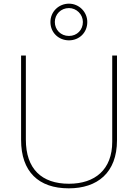

<svg xmlns="http://www.w3.org/2000/svg" viewBox="-20 -1017 752 1047"><path d="M356 -797C411 -797 456 -838 456 -897C456 -952 411 -997 356 -997C301 -997 255 -954 255 -897C255 -837 302 -797 356 -797ZM356 -821C311 -821 279 -855 279 -897C279 -939 312 -973 356 -973C397 -973 432 -939 432 -897C432 -855 401 -821 356 -821ZM618 -252V-714H592V-244C592 -92 498 -15 356 -15C207 -15 121 -96 121 -256V-714H95V-254C95 -81 190 10 355 10C510 10 618 -74 618 -252Z"/></svg>

Font: Noto Sans Georgian Thin
Style: Regular
Weight: 100
Designer: Monotype Design Team, Akaki Razmadze
Foundry: Google LLC
Version: Version 2.005